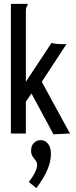

<svg xmlns="http://www.w3.org/2000/svg" viewBox="-20 -687 390 988"><path d="M142 -206 113 -164V0H36V-667H122V-659Q116 -653 114.5 -645.5Q113 -638 113 -622V-266L245 -466Q255 -463 269 -461.5Q283 -460 294 -460H322L195 -266L340 0L255 4ZM167 281 128 249Q147 226 159 202.5Q171 179 171 161Q171 149 163 139Q155 129 147.5 117.5Q140 106 140 88Q140 63 154.5 48.5Q169 34 189 34Q211 34 226.5 52Q242 70 242 105Q242 145 223 188.5Q204 232 167 281Z"/></svg>

Font: Inconsolata ExtraCondensed SemiBold
Style: Regular
Weight: 600
Width: 2
Monospace: yes
Designer: Raph Levien, Cyreal, Brenton Simpson
Foundry: Raph Levien, Cyreal, Google
Version: Version 3.001; ttfautohint (v1.8.2.53-6de2)